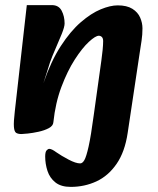

<svg xmlns="http://www.w3.org/2000/svg" viewBox="-20 -511 618 752"><path d="M257 221Q219 221 197 203.5Q175 186 166 158.5Q157 131 157 102Q157 84 162.5 78Q168 72 173 72Q178 72 185 75.5Q192 79 200 85Q220 99 248.5 114Q277 129 294 129Q303 129 310.5 116Q318 103 327 63Q336 23 347 -59L377 -274Q380 -294 382 -315.5Q384 -337 384 -350Q384 -361 379 -366Q374 -371 367 -371Q354 -371 328 -347Q302 -323 273 -278Q244 -233 220.5 -170.5Q197 -108 189 -32L150 -185Q180 -272 218 -330.5Q256 -389 296.5 -424Q337 -459 374.5 -474.5Q412 -490 441 -490Q477 -490 498.5 -476.5Q520 -463 529 -442Q538 -421 538 -400Q538 -375 534.5 -352Q531 -329 527 -303L480 10Q469 84 436.5 131Q404 178 357.5 199.5Q311 221 257 221ZM64 14Q51 14 43.5 9.5Q36 5 34.5 -14Q33 -33 38 -75L85 -491H183Q210 -491 221.5 -469Q233 -447 233 -419Q233 -406 222 -378.5Q211 -351 197.5 -320.5Q184 -290 176 -267L150 -185L206 -191L189 -32Q188 -18 171 -9Q154 0 131 5Q108 10 89 12Q70 14 64 14Z"/></svg>

Font: Alkatra
Style: Bold
Weight: 700
Designer: Suman Bhandary
Version: Version 1.100;gftools[0.9.22]